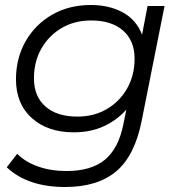

<svg xmlns="http://www.w3.org/2000/svg" viewBox="-20 -550 726 769"><path d="M241 199Q91 199 7 120L49 66Q80 98 131.5 116.5Q183 135 246 135Q346 135 400.5 89.5Q455 44 474 -52L486 -111Q449 -69 396 -44.5Q343 -20 276 -20Q171 -20 107.5 -77Q44 -134 44 -232Q44 -317 82.5 -384.5Q121 -452 188.5 -491Q256 -530 344 -530Q417 -530 471.5 -500.5Q526 -471 549 -411L571 -526H639L547 -64Q519 75 444.5 137Q370 199 241 199ZM290 -83Q356 -83 407.5 -113Q459 -143 489 -195.5Q519 -248 519 -315Q519 -387 473 -427.5Q427 -468 345 -468Q278 -468 226.5 -437.5Q175 -407 145.5 -355Q116 -303 116 -236Q116 -164 162 -123.5Q208 -83 290 -83Z"/></svg>

Font: Montserrat
Style: Italic
Weight: 400
Italic angle: -11.3°
Designer: Julieta Ulanovsky
Foundry: Julieta Ulanovsky
Version: Version 9.000; ttfautohint (v1.8.4.7-5d5b)